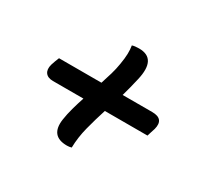

<svg xmlns="http://www.w3.org/2000/svg" viewBox="-109 -687 817 776"><g transform="rotate(30 300.0 -299.0)"><path d="M76 -346H274Q283 -373 290.5 -399Q298 -425 302 -450Q307 -479 307.5 -499.5Q308 -520 305 -538Q317 -542 337 -542Q421 -542 395 -432Q390 -410 384.5 -388.5Q379 -367 373 -346H511Q568 -346 554 -292Q551 -283 548 -273.5Q545 -264 542 -254H343Q327 -204 314.5 -155.5Q302 -107 301 -59Q291 -56 280 -56Q201 -56 213 -139Q217 -166 225 -195Q233 -224 243 -254H101Q76 -254 65.5 -268.5Q55 -283 62 -308Q65 -317 68.5 -327Q72 -337 76 -346Z"/></g></svg>

Font: Recursive Mn Csl St
Style: Italic
Weight: 400
Italic angle: -15°
Monospace: yes
Version: Version 1.079;hotconv 1.0.112;makeotfexe 2.5.65598; ttfautoh